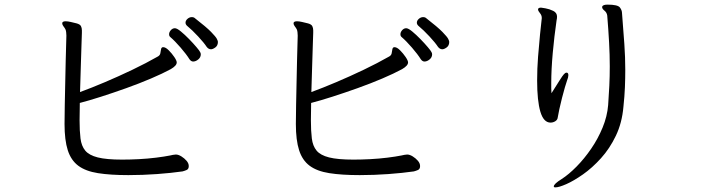

<svg xmlns="http://www.w3.org/2000/svg" viewBox="-20 -765 3040 830"><path d="M892 -552Q881 -552 873 -563Q862 -580 836.5 -607.5Q811 -635 788 -654Q782 -660 782 -667Q782 -676 790.5 -683.5Q799 -691 809 -691Q818 -691 823 -686Q872 -648 892.5 -627Q913 -606 917.5 -597Q922 -588 922 -584Q922 -568 911 -560Q900 -552 892 -552ZM686 -561Q696 -561 709.5 -547.5Q723 -534 733.5 -518.5Q744 -503 744 -495Q744 -481 718 -466Q683 -447 632.5 -425.5Q582 -404 526 -384Q470 -364 417 -347Q364 -330 325 -320Q325 -300 324.5 -281Q324 -262 324 -245Q324 -199 328 -166.5Q332 -134 348.5 -114Q365 -94 402.5 -84.5Q440 -75 508 -75Q542 -75 580.5 -77Q619 -79 655 -83.5Q691 -88 716 -93Q719 -94 727.5 -95.5Q736 -97 740 -97Q751 -97 764 -89Q777 -81 786.5 -70Q796 -59 796 -47Q796 -34 786.5 -30Q777 -26 769 -24Q720 -17 658.5 -12.5Q597 -8 535 -8Q457 -8 403.5 -16.5Q350 -25 318.5 -48.5Q287 -72 273 -115.5Q259 -159 259 -229Q259 -264 260 -311Q261 -358 262 -407.5Q263 -457 264 -501Q265 -545 266 -575Q267 -605 267 -611Q267 -618 266 -626Q265 -634 263 -638Q260 -644 254.5 -651Q249 -658 249 -664Q249 -667 250 -668Q253 -673 264 -673Q273 -673 286 -670Q299 -667 311 -664Q326 -660 330 -652Q334 -644 334 -634V-623Q334 -617 332.5 -578Q331 -539 329.5 -482.5Q328 -426 326 -367Q375 -385 434 -410Q493 -435 552.5 -463.5Q612 -492 661 -520Q671 -525 673 -534Q675 -543 676 -551Q677 -559 683 -561ZM848 -530Q848 -517 837 -508Q826 -499 815 -499Q806 -499 799 -509Q786 -530 761 -559Q736 -588 716 -605Q711 -609 711 -617Q711 -626 718.5 -634.5Q726 -643 736 -643Q745 -643 762 -629Q779 -615 797.5 -596Q816 -577 829.5 -561Q843 -545 845 -540Q848 -536 848 -530Z M1892 -552Q1881 -552 1873 -563Q1862 -580 1836.5 -607.5Q1811 -635 1788 -654Q1782 -660 1782 -667Q1782 -676 1790.5 -683.5Q1799 -691 1809 -691Q1818 -691 1823 -686Q1872 -648 1892.5 -627Q1913 -606 1917.5 -597Q1922 -588 1922 -584Q1922 -568 1911 -560Q1900 -552 1892 -552ZM1686 -561Q1696 -561 1709.5 -547.5Q1723 -534 1733.5 -518.5Q1744 -503 1744 -495Q1744 -481 1718 -466Q1683 -447 1632.5 -425.5Q1582 -404 1526 -384Q1470 -364 1417 -347Q1364 -330 1325 -320Q1325 -300 1324.5 -281Q1324 -262 1324 -245Q1324 -199 1328 -166.5Q1332 -134 1348.5 -114Q1365 -94 1402.5 -84.5Q1440 -75 1508 -75Q1542 -75 1580.5 -77Q1619 -79 1655 -83.5Q1691 -88 1716 -93Q1719 -94 1727.5 -95.5Q1736 -97 1740 -97Q1751 -97 1764 -89Q1777 -81 1786.5 -70Q1796 -59 1796 -47Q1796 -34 1786.5 -30Q1777 -26 1769 -24Q1720 -17 1658.5 -12.5Q1597 -8 1535 -8Q1457 -8 1403.5 -16.5Q1350 -25 1318.5 -48.5Q1287 -72 1273 -115.5Q1259 -159 1259 -229Q1259 -264 1260 -311Q1261 -358 1262 -407.5Q1263 -457 1264 -501Q1265 -545 1266 -575Q1267 -605 1267 -611Q1267 -618 1266 -626Q1265 -634 1263 -638Q1260 -644 1254.5 -651Q1249 -658 1249 -664Q1249 -667 1250 -668Q1253 -673 1264 -673Q1273 -673 1286 -670Q1299 -667 1311 -664Q1326 -660 1330 -652Q1334 -644 1334 -634V-623Q1334 -617 1332.5 -578Q1331 -539 1329.5 -482.5Q1328 -426 1326 -367Q1375 -385 1434 -410Q1493 -435 1552.5 -463.5Q1612 -492 1661 -520Q1671 -525 1673 -534Q1675 -543 1676 -551Q1677 -559 1683 -561ZM1848 -530Q1848 -517 1837 -508Q1826 -499 1815 -499Q1806 -499 1799 -509Q1786 -530 1761 -559Q1736 -588 1716 -605Q1711 -609 1711 -617Q1711 -626 1718.5 -634.5Q1726 -643 1736 -643Q1745 -643 1762 -629Q1779 -615 1797.5 -596Q1816 -577 1829.5 -561Q1843 -545 1845 -540Q1848 -536 1848 -530Z M2583 -736Q2586 -745 2606 -745Q2650 -745 2659.5 -733Q2669 -721 2669 -707Q2675 -631 2679 -574.5Q2683 -518 2683 -463Q2683 -427 2681.5 -388.5Q2680 -350 2675 -303Q2669 -234 2642.5 -178.5Q2616 -123 2578 -81Q2540 -39 2500 -11Q2460 17 2428 31Q2396 45 2381 45Q2374 45 2374 41Q2374 30 2408 9Q2439 -11 2472.5 -45Q2506 -79 2535.5 -122Q2565 -165 2585 -213.5Q2605 -262 2609 -311Q2612 -352 2614 -393.5Q2616 -435 2616 -478Q2616 -528 2613 -582.5Q2610 -637 2605 -698Q2603 -711 2593 -719Q2583 -727 2583 -734ZM2322 -688Q2322 -699 2314 -708.5Q2306 -718 2306 -724V-726Q2308 -732 2319 -732Q2321 -732 2338 -729Q2355 -726 2371.5 -718Q2388 -710 2388 -693Q2388 -689 2387.5 -685Q2387 -681 2386 -677Q2376 -608 2369.5 -536Q2363 -464 2363 -407Q2363 -394 2363 -383Q2363 -372 2364 -362Q2388 -400 2400 -419Q2412 -438 2418 -444.5Q2424 -451 2429 -451Q2437 -451 2437 -440Q2437 -431 2431 -416Q2428 -408 2422 -387.5Q2416 -367 2409.5 -341.5Q2403 -316 2398 -293Q2393 -270 2391 -257Q2390 -247 2380.5 -241Q2371 -235 2360 -235Q2330 -235 2316 -282Q2302 -329 2302 -417Q2302 -468 2306 -520Q2310 -572 2314.5 -616Q2319 -660 2322 -686Z"/></svg>

Font: QiushuiShotai
Style: Regular
Weight: 600
Designer: Fontworks Inc.
Foundry: Fontworks Inc.
Version: Version 1.250